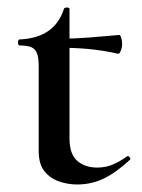

<svg xmlns="http://www.w3.org/2000/svg" viewBox="-20 -479 377 511"><path d="M185 12Q161 12 137.5 4Q114 -4 98.5 -23Q83 -42 83 -77V-303Q83 -325 78.5 -337Q74 -349 63 -353.5Q52 -358 32 -358Q28 -358 28 -366Q28 -374 32 -374Q79 -376 108.5 -396.5Q138 -417 150 -455Q151 -459 158 -459Q165 -459 165 -455V-110Q165 -69 185.5 -51Q206 -33 239 -33Q263 -33 283.5 -42.5Q304 -52 318 -63Q321 -65 325 -60.5Q329 -56 325 -53Q288 -19 255.5 -3.5Q223 12 185 12ZM294 -336Q254 -345 216.5 -348.5Q179 -352 136 -352V-376Q177 -376 215.5 -379Q254 -382 298 -386Q300 -386 302.5 -379Q305 -372 305 -362Q305 -353 301.5 -344Q298 -335 294 -336Z"/></svg>

Font: Cormorant Light SemiBold
Style: Regular
Weight: 600
Version: Version 4.000